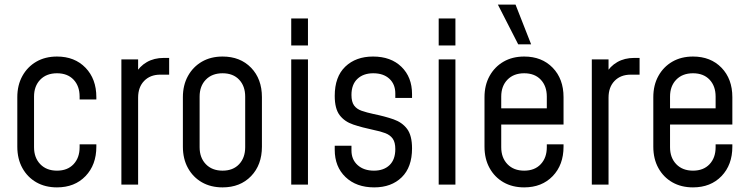

<svg xmlns="http://www.w3.org/2000/svg" viewBox="-20 -800 3245 832"><path d="M227 12Q176 12 137.5 -10Q99 -32 77 -71.8Q55 -111.5 55 -164.5V-379Q55 -431 77 -470.8Q99 -510.5 137.5 -532.8Q176 -555 227 -555Q303.5 -555 350.5 -506.5Q397.5 -458 397.5 -379V-369H325V-381.5Q325 -427 298.8 -454.8Q272.5 -482.5 227 -482.5Q181.5 -482.5 154.5 -454.8Q127.5 -427 127.5 -381.5V-162Q127.5 -116.5 154.5 -88.5Q181.5 -60.5 227 -60.5Q272.5 -60.5 298.8 -88.5Q325 -116.5 325 -162V-174.5H397.5V-164.5Q397.5 -85.5 350.5 -36.8Q303.5 12 227 12Z M506 0V-542.5H578.5V-464.5L566 -479.5Q585 -513 616.5 -531Q648 -549 689.5 -549H713V-476.5H674.5Q631 -476.5 604.8 -449.5Q578.5 -422.5 578.5 -377V0Z M944.5 12Q893.5 12 855 -10Q816.5 -32 794.5 -71.8Q772.5 -111.5 772.5 -164.5V-379Q772.5 -431 794.5 -470.8Q816.5 -510.5 855 -532.8Q893.5 -555 944.5 -555Q1021 -555 1068 -506.5Q1115 -458 1115 -379V-164.5Q1115 -85.5 1068 -36.8Q1021 12 944.5 12ZM944.5 -60.5Q990 -60.5 1016.2 -88.5Q1042.5 -116.5 1042.5 -162V-381.5Q1042.5 -427 1016.2 -454.8Q990 -482.5 944.5 -482.5Q899 -482.5 872 -454.8Q845 -427 845 -381.5V-162Q845 -116.5 872 -88.5Q899 -60.5 944.5 -60.5Z M1242 0V-542.5H1314.5V0ZM1242 -603V-720H1314.5V-603Z M1601.5 12Q1524 12 1477.2 -32.8Q1430.5 -77.5 1430.5 -151V-168.5H1503V-148Q1503 -108.5 1529.8 -84.5Q1556.5 -60.5 1600.5 -60.5Q1643 -60.5 1668 -84.5Q1693 -108.5 1693 -154Q1693 -183.5 1681.8 -199.2Q1670.5 -215 1649.5 -223Q1628.5 -231 1598.5 -237Q1549 -247.5 1511 -260.2Q1473 -273 1451.8 -301Q1430.5 -329 1430.5 -384.5Q1430.5 -467.5 1476.2 -511.2Q1522 -555 1596.5 -555Q1674 -555 1719.8 -510.2Q1765.5 -465.5 1765.5 -392.5V-375.5H1693V-395Q1693 -435 1667.2 -458.8Q1641.5 -482.5 1597.5 -482.5Q1554.5 -482.5 1528.8 -458.2Q1503 -434 1503 -388.5Q1503 -359 1514.2 -343.2Q1525.5 -327.5 1547 -320Q1568.5 -312.5 1598.5 -306Q1647.5 -296 1685 -283Q1722.5 -270 1744 -241.5Q1765.5 -213 1765.5 -157Q1765.5 -75.5 1720.8 -31.8Q1676 12 1601.5 12Z M1881 0V-542.5H1953.5V0ZM1881 -603V-720H1953.5V-603Z M2251.5 12Q2200.5 12 2162 -10Q2123.5 -32 2101.5 -71.8Q2079.5 -111.5 2079.5 -164.5V-379Q2079.5 -431 2101.5 -470.8Q2123.5 -510.5 2162 -532.8Q2200.5 -555 2251.5 -555Q2328 -555 2375 -506.5Q2422 -458 2422 -379V-260.5H2137.5V-330.5H2349.5V-381.5Q2349.5 -427 2323.2 -454.8Q2297 -482.5 2251.5 -482.5Q2206 -482.5 2179 -454.8Q2152 -427 2152 -381.5V-162Q2152 -116.5 2179 -88.5Q2206 -60.5 2251.5 -60.5Q2297 -60.5 2323.2 -88.5Q2349.5 -116.5 2349.5 -162V-174.5H2422V-164.5Q2422 -85.5 2375 -36.8Q2328 12 2251.5 12ZM2225.5 -608 2137.5 -780H2214L2281.5 -608Z M2544.5 0V-542.5H2617V-464.5L2604.5 -479.5Q2623.5 -513 2655 -531Q2686.5 -549 2728 -549H2751.5V-476.5H2713Q2669.5 -476.5 2643.2 -449.5Q2617 -422.5 2617 -377V0Z M2983 12Q2932 12 2893.5 -10Q2855 -32 2833 -71.8Q2811 -111.5 2811 -164.5V-379Q2811 -431 2833 -470.8Q2855 -510.5 2893.5 -532.8Q2932 -555 2983 -555Q3059.5 -555 3106.5 -506.5Q3153.5 -458 3153.5 -379V-260.5H2869V-330.5H3081V-381.5Q3081 -427 3054.8 -454.8Q3028.5 -482.5 2983 -482.5Q2937.5 -482.5 2910.5 -454.8Q2883.5 -427 2883.5 -381.5V-162Q2883.5 -116.5 2910.5 -88.5Q2937.5 -60.5 2983 -60.5Q3028.5 -60.5 3054.8 -88.5Q3081 -116.5 3081 -162V-174.5H3153.5V-164.5Q3153.5 -85.5 3106.5 -36.8Q3059.5 12 2983 12Z"/></svg>

Font: Mohave Light
Style: Regular
Weight: 400
Version: Version 2.003